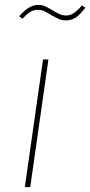

<svg xmlns="http://www.w3.org/2000/svg" viewBox="-20 -761 367 781"><path d="M103 0H81L155 -519H177ZM186 -701Q170 -711 159 -716Q148 -721 136 -721Q117 -721 104.5 -713.5Q92 -706 71 -685L58 -695Q78 -718 97 -729.5Q116 -741 136 -741Q150 -741 162 -736Q174 -731 192 -720Q210 -709 222.5 -703.5Q235 -698 249 -698Q265 -698 280 -707.5Q295 -717 313 -739L327 -730Q307 -702 288.5 -690Q270 -678 249 -678Q233 -678 220 -683.5Q207 -689 186 -701Z"/></svg>

Font: FiraGO Thin
Style: Italic
Weight: 100
Italic angle: -8°
Designer: bBox Type GmbH
Foundry: bBox Type GmbH
Version: Version 1.001